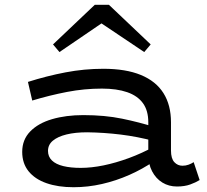

<svg xmlns="http://www.w3.org/2000/svg" viewBox="-20 -771 866 804"><path d="M721 10Q687 10 660 -6.5Q633 -23 617 -53.5Q601 -84 601 -125V-259Q601 -308 578.5 -339Q556 -370 512.5 -385Q469 -400 407 -400Q333 -400 260.5 -386Q188 -372 115 -350L97 -428Q176 -453 254.5 -468Q333 -483 413 -483Q507 -483 570 -457Q633 -431 664.5 -381Q696 -331 696 -259V-141Q696 -107 710 -92Q724 -77 744 -77Q758 -77 770 -81.5Q782 -86 791 -92L816 -17Q800 -7 776.5 1.5Q753 10 721 10ZM288 13Q223 13 174.5 -4Q126 -21 99.5 -54Q73 -87 73 -135Q73 -186 106.5 -220.5Q140 -255 198 -272Q256 -289 329 -289Q419 -289 491.5 -274Q564 -259 627 -239V-180Q555 -199 485.5 -207.5Q416 -216 345 -217Q295 -217 258.5 -208Q222 -199 201.5 -182Q181 -165 181 -139Q181 -115 197.5 -99Q214 -83 245 -75.5Q276 -68 318 -68Q363 -68 414 -78.5Q465 -89 519.5 -109Q574 -129 627 -158L625 -96Q577 -63 521.5 -38.5Q466 -14 407 -0.5Q348 13 288 13ZM229 -553 202 -585 377 -751H436L611 -585L584 -553L405 -673Z"/></svg>

Font: BioRhyme SemiExpanded
Style: Regular
Weight: 400
Width: 6
Designer: Aoife Mooney
Foundry: Aoife Mooney Type
Version: Version 1.600;gftools[0.9.33]